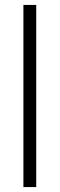

<svg xmlns="http://www.w3.org/2000/svg" viewBox="-20 -759 242 779"><path d="M75 -739H127V0H75Z"/></svg>

Font: Prompt ExtraLight
Style: Regular
Weight: 275
Designer: Katatrad Team
Foundry: CadsonDemak
Version: Version 1.000